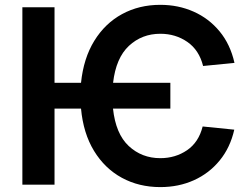

<svg xmlns="http://www.w3.org/2000/svg" viewBox="-20 -757 1029 787"><path d="M678.3 -417.6V-311.8H443.2Q454.2 -208.5 507.6 -158.6Q561.1 -108.7 637.1 -108.7Q698.9 -108.7 746.6 -141.2Q794.4 -173.7 810.7 -238.6L940.3 -225.5Q923.7 -152 880.5 -99.3Q837.4 -46.5 774.9 -18.3Q712.4 9.9 637.1 9.9Q549.7 9.9 479.6 -28.2Q409.4 -66.4 365.4 -138.5Q321.4 -210.6 312.1 -311.8H203.5V0H71.7V-727.3H203.5V-417.6H312.1Q322.4 -518.1 366.5 -589.7Q410.5 -661.2 480.3 -699.2Q550.1 -737.2 637.1 -737.2Q710.9 -737.2 773.6 -709.3Q836.3 -681.5 880.1 -628.4Q924 -575.3 941.1 -499.3L812.5 -486.5Q796.2 -551.8 747.9 -585.2Q699.6 -618.6 637.1 -618.6Q561.8 -618.6 508.5 -569.1Q455.3 -519.5 443.5 -417.6Z"/></svg>

Font: Inter Zeller Semi Bold
Style: Regular
Weight: 600
Designer: Rasmus Andersson; Joe Bland
Foundry: zeller
Version: Version 3.015;git-dec3a8cb1